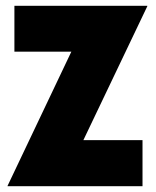

<svg xmlns="http://www.w3.org/2000/svg" viewBox="-20 -645 539 665"><path d="M6.2 0V-1.4L227.1 -466H29.9V-625H490.3V-623.6L268.8 -159.7H473.6V0Z"/></svg>

Font: Afacad Flux Black
Style: Regular
Weight: 900
Designer: Kristian Moeller
Foundry: Dicotype
Version: Version 1.100